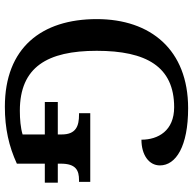

<svg xmlns="http://www.w3.org/2000/svg" viewBox="-22 -742 774 769"><g transform="rotate(90 364.5 -357.0)"><path d="M407 10C494 10 565 -6 635 -38V-150H711V-202H635V-214C635 -275 662 -287 701 -287H708V-332H433V-287H439C484 -287 518 -275 518 -218V-202H388V-150H518V-61C492 -53 457 -50 423 -50C248 -50 183 -160 183 -358C183 -556 246 -668 409 -668C503 -668 539 -604 539 -537C600 -537 642 -567 642 -611C642 -675 566 -724 413 -724C179 -724 56 -574 56 -358C56 -137 171 10 407 10Z"/></g></svg>

Font: Noto Serif Thai Medium
Style: Regular
Weight: 500
Designer: Monotype Design Team
Foundry: Monotype Imaging Inc.
Version: Version 1.901;PS 001.901;hotconv 1.0.88;makeotf.lib2.5.64775